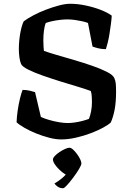

<svg xmlns="http://www.w3.org/2000/svg" viewBox="-20 -740 696 1019"><path d="M305 0Q277 0 243 -8.5Q209 -17 174 -31Q139 -45 111 -61Q83 -77 68 -91Q69 -121 74 -154.5Q79 -188 86 -217Q93 -246 100 -263Q120 -263 138.5 -258.5Q157 -254 166 -251L197 -119Q215 -111 240.5 -103.5Q266 -96 292.5 -91.5Q319 -87 339 -87Q355 -87 376.5 -90Q398 -93 418.5 -98.5Q439 -104 452 -109Q459 -126 463.5 -149.5Q468 -173 468 -198Q468 -211 467 -227.5Q466 -244 462 -257Q433 -268 389 -281Q345 -294 297 -309Q249 -324 205 -339.5Q161 -355 130 -370.5Q99 -386 92 -400Q86 -414 83 -436Q80 -458 80 -479Q80 -521 87.5 -563.5Q95 -606 106 -627Q126 -642 157 -658.5Q188 -675 223.5 -688.5Q259 -702 293 -711Q327 -720 352 -720Q392 -720 434.5 -711Q477 -702 513.5 -688Q550 -674 573 -657Q572 -637 568.5 -611.5Q565 -586 561 -560Q557 -534 551.5 -513Q546 -492 542 -479Q520 -479 500.5 -484Q481 -489 471 -493L447 -618Q435 -623 417 -627Q399 -631 378.5 -634Q358 -637 338 -637Q319 -637 298.5 -634.5Q278 -632 258.5 -628Q239 -624 223 -618Q216 -601 213 -576Q210 -551 210 -526Q210 -509 211 -494.5Q212 -480 213 -470Q238 -461 280.5 -448.5Q323 -436 373 -421.5Q423 -407 469 -391Q515 -375 547.5 -358.5Q580 -342 587 -325Q593 -312 594.5 -295Q596 -278 596 -253Q596 -198 588.5 -158.5Q581 -119 568 -90Q557 -79 529 -63.5Q501 -48 463 -33.5Q425 -19 383.5 -9.5Q342 0 305 0ZM315 259Q298 259 286 250.5Q274 242 269 234Q288 223 309.5 205.5Q331 188 342 168L350 193Q339 193 324 183.5Q309 174 294.5 160Q280 146 270.5 131.5Q261 117 261 106Q261 98 271 87.5Q281 77 296 67Q311 57 325.5 50.5Q340 44 348 44Q357 44 367.5 53.5Q378 63 388 76.5Q398 90 405 104Q412 118 412 127Q412 136 399.5 157Q387 178 369 202Q351 226 336 242.5Q321 259 315 259Z"/></svg>

Font: Texturina Medium 12pt SemiBold
Style: Regular
Weight: 600
Version: Version 1.002